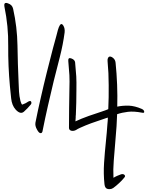

<svg xmlns="http://www.w3.org/2000/svg" viewBox="-20 -908 1025 1336"><path d="M10.7 -862.3Q9.8 -868.2 9.8 -873Q9.8 -887.7 22.5 -887.7Q27.3 -887.7 35.2 -884.8Q65.4 -875 71.3 -846.7Q99.6 -719.7 101.6 -591.8Q103.5 -463.9 109.4 -335Q111.3 -302.7 112.3 -270.5Q114.3 -238.3 122.1 -206.1Q124 -200.2 127.9 -189.5Q131.8 -178.7 136.7 -180.7Q150.4 -185.5 159.2 -190.4Q167 -195.3 176.8 -201.2Q193.4 -210 197.3 -199.2Q201.2 -188.5 193.4 -179.7Q171.9 -153.3 146.5 -130.9Q122.1 -109.4 88.9 -145.5Q62.5 -174.8 57.6 -223.6Q51.8 -273.4 48.8 -310.5Q36.1 -450.2 37.1 -587.9Q39.1 -724.6 10.7 -862.3ZM728.5 -482.4Q727.5 -495.1 730.5 -502Q733.4 -509.8 738.3 -512.7Q749 -518.6 765.6 -505.9Q782.2 -493.2 784.2 -471.7Q792 -395.5 794.9 -319.3Q797.9 -242.2 795.9 -166Q833 -173.8 876 -172.9Q918.9 -170.9 965.8 -150.4Q981.4 -143.6 983.4 -131.8Q983.4 -130.9 983.4 -129.9Q984.4 -120.1 967.8 -124Q911.1 -134.8 870.1 -129.9Q829.1 -125 794.9 -113.3Q793.9 -92.8 793 -72.3Q792 -50.8 791 -30.3Q789.1 0 786.1 31.2Q783.2 61.5 781.2 92.8Q775.4 151.4 771.5 210.9Q766.6 270.5 769.5 329.1Q782.2 321.3 795.9 315.4Q808.6 309.6 820.3 305.7Q835.9 299.8 845.7 308.6Q855.5 317.4 843.8 329.1Q826.2 350.6 807.6 367.2Q789.1 384.8 767.6 400.4Q755.9 408.2 741.2 408.2Q736.3 408.2 730.5 407.2Q710 403.3 707 374Q699.2 300.8 704.1 226.6Q709 152.3 716.8 78.1Q719.7 46.9 722.7 16.6Q725.6 -14.6 727.5 -44.9Q728.5 -55.7 729.5 -67.4Q729.5 -79.1 730.5 -89.8Q727.5 -88.9 724.6 -87.9Q721.7 -86.9 717.8 -85.9Q697.3 -79.1 655.3 -64.5Q613.3 -50.8 575.2 -35.2Q553.7 -26.4 537.1 -18.6Q519.5 -10.7 509.8 -3.9Q494.1 4.9 477.5 2Q460 -2 460 -18.6Q460 -76.2 460.9 -154.3Q461.9 -232.4 462.9 -284.2Q464.8 -347.7 462.9 -384.8Q460.9 -420.9 455.1 -484.4Q453.1 -510.7 477.5 -501Q501 -492.2 502.9 -472.7Q502.9 -471.7 502.9 -470.7Q508.8 -411.1 510.7 -376Q512.7 -339.8 511.7 -280.3Q511.7 -250 510.7 -194.3Q508.8 -138.7 507.8 -108.4Q507.8 -104.5 506.8 -100.6Q506.8 -96.7 506.8 -91.8Q505.9 -85 505.9 -78.1Q504.9 -70.3 504.9 -63.5Q543.9 -82 598.6 -101.6Q653.3 -120.1 691.4 -132.8Q695.3 -133.8 699.2 -135.7Q702.1 -136.7 706.1 -137.7Q708 -138.7 710 -139.6Q711.9 -139.6 713.9 -140.6Q718.8 -142.6 723.6 -144.5Q728.5 -146.5 733.4 -148.4Q737.3 -231.4 736.3 -315.4Q736.3 -399.4 728.5 -482.4ZM276.4 2Q275.4 10.7 271.5 14.6Q268.6 18.6 263.7 18.6Q251 19.5 237.3 -6.8Q222.7 -32.2 226.6 -54.7Q244.1 -143.6 264.6 -231.4Q284.2 -318.4 305.7 -404.3Q316.4 -446.3 327.1 -488.3Q337.9 -530.3 348.6 -572.3Q354.5 -593.8 360.4 -615.2Q366.2 -636.7 372.1 -658.2Q377 -677.7 382.8 -699.2Q388.7 -720.7 397.5 -734.4Q409.2 -749 420.9 -729.5Q432.6 -710 429.7 -682.6Q418.9 -599.6 396.5 -511.7Q374 -423.8 353.5 -342.8Q333 -257.8 313.5 -171.9Q293.9 -85.9 276.4 2Z"/></svg>

Font: Mrs Husband
Style: Regular
Weight: 400
Version: Version 1.0